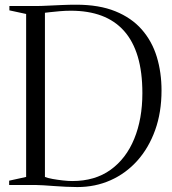

<svg xmlns="http://www.w3.org/2000/svg" viewBox="-20 -768 713 797"><path d="M301 8.5Q278 8.5 252.8 7.2Q227.5 6 203.5 4.2Q179.5 2.5 160.5 1.2Q141.5 0 130.5 0H18V-18L88.5 -33.5V-710L19 -725V-743H129.5Q150 -743 178.5 -744.5Q207 -746 237.8 -747.2Q268.5 -748.5 296.5 -748.5Q391.5 -748.5 458.8 -721.2Q526 -694 568.5 -645.5Q611 -597 630.8 -532.2Q650.5 -467.5 650.5 -392.5Q650.5 -301.5 624 -227.8Q597.5 -154 550 -101Q502.5 -48 439 -19.8Q375.5 8.5 301 8.5ZM280 -16.5Q374 -16.5 438.8 -63Q503.5 -109.5 537.2 -191.8Q571 -274 571 -381.5Q571 -469 551.8 -533.2Q532.5 -597.5 494.8 -639.8Q457 -682 401.8 -702.8Q346.5 -723.5 274 -723.5Q251.5 -723.5 228.2 -721.5Q205 -719.5 187.8 -717.5Q170.5 -715.5 166.5 -715V-33.5Q177.5 -29 198 -25.2Q218.5 -21.5 241 -19Q263.5 -16.5 280 -16.5Z"/></svg>

Font: Merriweather 144pt Light
Style: Regular
Weight: 300
Version: Version 2.100